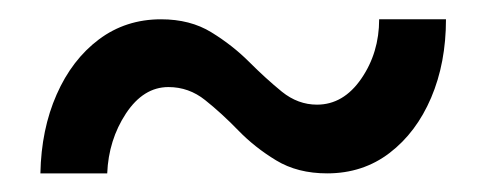

<svg xmlns="http://www.w3.org/2000/svg" viewBox="-20 -408 512 202"><path d="M22.5 -225.6Q23.4 -272 39.6 -308.6Q55.7 -345.2 84 -366.5Q112.3 -387.7 149.4 -387.7Q180.2 -387.7 202.4 -374Q224.6 -360.4 242.2 -342.8Q259.8 -325.2 276.6 -311.5Q293.5 -297.9 313.5 -297.9Q341.3 -297.9 360.1 -325.2Q378.9 -352.5 378.9 -387.7H449.2Q449.2 -341.8 433.6 -305.2Q418 -268.6 389.9 -247.1Q361.8 -225.6 324.2 -225.6Q293 -225.6 270.5 -239.3Q248 -252.9 230.5 -271Q212.9 -289.1 195.8 -302.7Q178.7 -316.4 157.2 -316.4Q130.9 -316.4 112.5 -288.6Q94.2 -260.7 92.8 -225.6Z"/></svg>

Font: Reddit Sans Condensed
Style: Regular
Weight: 400
Designer: Stephen Hutchings
Foundry: Reddit
Version: Version 1.014